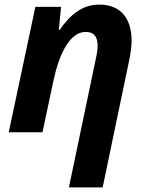

<svg xmlns="http://www.w3.org/2000/svg" viewBox="-20 -576 645 836"><path d="M397 -319 280 240H427L542 -311C549 -344 553 -375 553 -399C553 -495 506 -556 412 -556C336 -556 285 -510 239 -445H236L246 -546H134L18 0H165L213 -226C238 -342 284 -437 353 -437C388 -437 405 -418 405 -377C405 -361 402 -341 397 -319Z"/></svg>

Font: Noto Sans
Style: Bold Italic
Weight: 700
Italic angle: -12°
Designer: Monotype Design Team
Foundry: Monotype Imaging Inc.
Version: Version 2.013